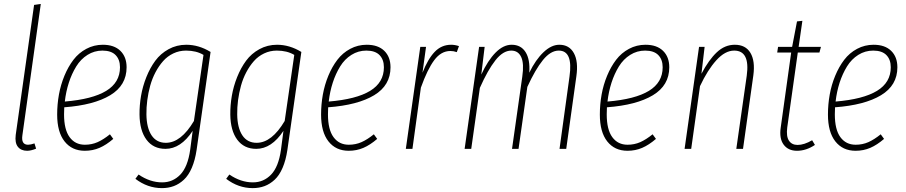

<svg xmlns="http://www.w3.org/2000/svg" viewBox="-20 -759 4619 979"><path d="M188 -738.8 94.2 -69.8Q86.9 -21 123 -21Q136.2 -21 155.8 -27.8L164.1 -1Q138.2 9.8 118.2 9.8Q87.4 9.8 71.3 -10.3Q55.2 -30.3 60.1 -70.8L153.8 -733.9Z M625.5 -416Q625.5 -323.7 542 -273.4Q458.5 -223.1 307.6 -211.9Q306.6 -199.7 306.6 -175.8Q306.6 -98.1 335 -59.6Q363.3 -21 412.6 -21Q447.8 -21 477.5 -34.2Q507.3 -47.4 540.5 -74.2L557.6 -50.8Q522 -20 487.3 -5.1Q452.6 9.8 412.6 9.8Q346.7 9.8 309.1 -38.1Q271.5 -85.9 271.5 -174.8Q271.5 -226.6 280.5 -276.9Q289.6 -327.1 308.6 -373Q327.6 -418.9 354.5 -454.1Q381.3 -489.3 420.2 -510Q459 -530.8 504.4 -530.8Q562 -530.8 593.8 -499.8Q625.5 -468.8 625.5 -416ZM502.4 -501Q460.9 -501 426.3 -479.2Q391.6 -457.5 368.7 -420.2Q345.7 -382.8 331.1 -337.6Q316.4 -292.5 310.5 -241.2Q451.2 -252.9 521.5 -295.7Q591.8 -338.4 591.8 -416Q591.8 -455.1 569.6 -478Q547.4 -501 502.4 -501Z M929.7 -530.8Q993.7 -530.8 1053.7 -494.1L982.4 5.9Q974.6 58.1 958 96.7Q941.4 135.3 917.5 157.5Q893.6 179.7 866 189.9Q838.4 200.2 805.7 200.2Q732.4 200.2 670.4 152.8L686.5 130.9Q745.1 170.9 806.6 170.9Q861.3 170.9 899.4 131.3Q937.5 91.8 949.7 4.9L962.4 -91.8Q901.9 0 823.7 0Q761.7 0 727.1 -46.4Q692.4 -92.8 691.4 -174.8Q690.9 -222.2 699.2 -270.5Q707.5 -318.8 726.3 -366Q745.1 -413.1 772 -449.5Q798.8 -485.8 839.8 -508.3Q880.9 -530.8 929.7 -530.8ZM928.7 -501Q894 -501 863.8 -486.6Q833.5 -472.2 811.8 -447.5Q790 -422.9 772.9 -390.6Q755.9 -358.4 745.8 -321.8Q735.8 -285.2 731 -248.3Q726.1 -211.4 726.6 -175.8Q727.5 -106.9 752.9 -68.8Q778.3 -30.8 825.7 -30.8Q902.8 -30.8 968.8 -142.1L1017.6 -479Q981 -501 928.7 -501Z M1392.6 -530.8Q1456.5 -530.8 1516.6 -494.1L1445.3 5.9Q1437.5 58.1 1420.9 96.7Q1404.3 135.3 1380.4 157.5Q1356.4 179.7 1328.9 189.9Q1301.3 200.2 1268.6 200.2Q1195.3 200.2 1133.3 152.8L1149.4 130.9Q1208 170.9 1269.5 170.9Q1324.2 170.9 1362.3 131.3Q1400.4 91.8 1412.6 4.9L1425.3 -91.8Q1364.7 0 1286.6 0Q1224.6 0 1189.9 -46.4Q1155.3 -92.8 1154.3 -174.8Q1153.8 -222.2 1162.1 -270.5Q1170.4 -318.8 1189.2 -366Q1208 -413.1 1234.9 -449.5Q1261.7 -485.8 1302.7 -508.3Q1343.8 -530.8 1392.6 -530.8ZM1391.6 -501Q1356.9 -501 1326.7 -486.6Q1296.4 -472.2 1274.7 -447.5Q1252.9 -422.9 1235.8 -390.6Q1218.8 -358.4 1208.7 -321.8Q1198.7 -285.2 1193.8 -248.3Q1189 -211.4 1189.5 -175.8Q1190.4 -106.9 1215.8 -68.8Q1241.2 -30.8 1288.6 -30.8Q1365.7 -30.8 1431.6 -142.1L1480.5 -479Q1443.8 -501 1391.6 -501Z M1971.2 -416Q1971.2 -323.7 1887.7 -273.4Q1804.2 -223.1 1653.3 -211.9Q1652.3 -199.7 1652.3 -175.8Q1652.3 -98.1 1680.7 -59.6Q1709 -21 1758.3 -21Q1793.5 -21 1823.2 -34.2Q1853 -47.4 1886.2 -74.2L1903.3 -50.8Q1867.7 -20 1833 -5.1Q1798.3 9.8 1758.3 9.8Q1692.4 9.8 1654.8 -38.1Q1617.2 -85.9 1617.2 -174.8Q1617.2 -226.6 1626.2 -276.9Q1635.3 -327.1 1654.3 -373Q1673.3 -418.9 1700.2 -454.1Q1727.1 -489.3 1765.9 -510Q1804.7 -530.8 1850.1 -530.8Q1907.7 -530.8 1939.5 -499.8Q1971.2 -468.8 1971.2 -416ZM1848.1 -501Q1806.6 -501 1772 -479.2Q1737.3 -457.5 1714.4 -420.2Q1691.4 -382.8 1676.8 -337.6Q1662.1 -292.5 1656.2 -241.2Q1796.9 -252.9 1867.2 -295.7Q1937.5 -338.4 1937.5 -416Q1937.5 -455.1 1915.3 -478Q1893.1 -501 1848.1 -501Z M2280.3 -530.8Q2299.8 -530.8 2320.3 -523.9L2309.1 -493.2Q2293.5 -499 2276.4 -499Q2229 -499 2194.1 -452.1Q2159.2 -405.3 2126 -312L2083 0H2049.3L2123 -520H2152.3L2134.3 -388.2Q2161.6 -458 2196.3 -494.4Q2231 -530.8 2280.3 -530.8Z M2832 -530.8Q2882.8 -530.8 2906.2 -488Q2929.7 -445.3 2918.9 -370.1L2867.2 0H2833L2883.8 -368.2Q2902.8 -501 2829.1 -501Q2787.6 -501 2748.5 -452.9Q2709.5 -404.8 2668.9 -315.9L2624 0H2590.8L2643.1 -368.2Q2652.8 -434.6 2637.7 -467.8Q2622.6 -501 2586.9 -501Q2544.9 -501 2505.9 -451.2Q2466.8 -401.4 2426.8 -311L2382.8 0H2349.1L2422.9 -520H2451.2L2434.1 -378.9Q2467.3 -450.7 2506.8 -490.7Q2546.4 -530.8 2588.9 -530.8Q2636.2 -530.8 2659.9 -493.2Q2683.6 -455.6 2678.7 -388.2Q2711.4 -455.1 2751.5 -492.9Q2791.5 -530.8 2832 -530.8Z M3392.6 -416Q3392.6 -323.7 3309.1 -273.4Q3225.6 -223.1 3074.7 -211.9Q3073.7 -199.7 3073.7 -175.8Q3073.7 -98.1 3102.1 -59.6Q3130.4 -21 3179.7 -21Q3214.8 -21 3244.6 -34.2Q3274.4 -47.4 3307.6 -74.2L3324.7 -50.8Q3289.1 -20 3254.4 -5.1Q3219.7 9.8 3179.7 9.8Q3113.8 9.8 3076.2 -38.1Q3038.6 -85.9 3038.6 -174.8Q3038.6 -226.6 3047.6 -276.9Q3056.6 -327.1 3075.7 -373Q3094.7 -418.9 3121.6 -454.1Q3148.4 -489.3 3187.3 -510Q3226.1 -530.8 3271.5 -530.8Q3329.1 -530.8 3360.8 -499.8Q3392.6 -468.8 3392.6 -416ZM3269.5 -501Q3228 -501 3193.4 -479.2Q3158.7 -457.5 3135.7 -420.2Q3112.8 -382.8 3098.1 -337.6Q3083.5 -292.5 3077.6 -241.2Q3218.3 -252.9 3288.6 -295.7Q3358.9 -338.4 3358.9 -416Q3358.9 -455.1 3336.7 -478Q3314.5 -501 3269.5 -501Z M3726.6 -530.8Q3781.7 -530.8 3806.4 -489.5Q3831.1 -448.2 3821.3 -375L3768.6 0H3734.4L3787.6 -373Q3805.2 -501 3723.6 -501Q3677.2 -501 3632.6 -451.7Q3587.9 -402.3 3549.3 -319.8L3504.4 0H3470.7L3544.4 -520H3572.8L3556.6 -382.8Q3594.2 -454.1 3635 -492.4Q3675.8 -530.8 3726.6 -530.8Z M4047.9 -491.2 3994.1 -108.9Q3988.3 -64 4002.7 -42Q4017.1 -20 4046.9 -20Q4080.1 -20 4121.1 -43.9L4135.3 -20Q4090.8 9.8 4043.9 9.8Q3999 9.8 3975.8 -21.5Q3952.6 -52.7 3960.9 -108.9L4014.2 -491.2H3942.9L3947.3 -520H4019L4043.9 -649.9L4071.3 -652.8L4052.2 -520H4166L4158.2 -491.2Z M4555.7 -416Q4555.7 -323.7 4472.2 -273.4Q4388.7 -223.1 4237.8 -211.9Q4236.8 -199.7 4236.8 -175.8Q4236.8 -98.1 4265.1 -59.6Q4293.5 -21 4342.8 -21Q4377.9 -21 4407.7 -34.2Q4437.5 -47.4 4470.7 -74.2L4487.8 -50.8Q4452.1 -20 4417.5 -5.1Q4382.8 9.8 4342.8 9.8Q4276.9 9.8 4239.3 -38.1Q4201.7 -85.9 4201.7 -174.8Q4201.7 -226.6 4210.7 -276.9Q4219.7 -327.1 4238.8 -373Q4257.8 -418.9 4284.7 -454.1Q4311.5 -489.3 4350.3 -510Q4389.2 -530.8 4434.6 -530.8Q4492.2 -530.8 4523.9 -499.8Q4555.7 -468.8 4555.7 -416ZM4432.6 -501Q4391.1 -501 4356.4 -479.2Q4321.8 -457.5 4298.8 -420.2Q4275.9 -382.8 4261.2 -337.6Q4246.6 -292.5 4240.7 -241.2Q4381.3 -252.9 4451.7 -295.7Q4522 -338.4 4522 -416Q4522 -455.1 4499.8 -478Q4477.5 -501 4432.6 -501Z"/></svg>

Font: Fira Sans Compressed UltraLight
Style: Italic
Weight: 200
Width: 3
Italic angle: -8°
Designer: Carrois Corporate & Edenspiekermann AG
Foundry: Carrois Corporate GbR & Edenspiekermann AG
Version: Version 4.203;PS 004.203;hotconv 1.0.88;makeotf.lib2.5.64775